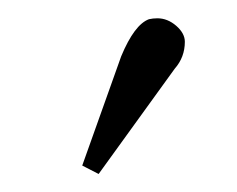

<svg xmlns="http://www.w3.org/2000/svg" viewBox="-20 -759 262 212"><path d="M153.8 -738.8Q165 -738.8 174.6 -730.5Q184.1 -722.2 184.1 -712.9Q184.1 -695.8 172.9 -683.1L88.9 -566.9L70.8 -576.2L113.8 -696.8Q128.4 -731.9 144.5 -737.8Q148.9 -738.8 153.8 -738.8Z"/></svg>

Font: Linux Biolinum Keyboard
Style: Regular
Weight: 700
Designer: Philipp H. Poll
Foundry: Philipp H. Poll
Version: Version 0.6.1 ; ttfautohint (v0.9)